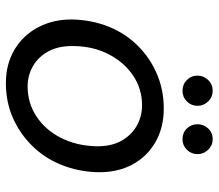

<svg xmlns="http://www.w3.org/2000/svg" viewBox="-64 -648 725 636"><g transform="rotate(90 298.0 -330.5)"><path d="M256 12Q193 12 145 -16.5Q97 -45 70.5 -95.5Q44 -146 45 -210Q47 -275 69.5 -330Q92 -385 132.5 -425.5Q173 -466 226 -488.5Q279 -511 340 -511Q403 -511 451 -483.5Q499 -456 525.5 -407Q552 -358 551 -292Q549 -227 526.5 -171.5Q504 -116 463.5 -75Q423 -34 370.5 -11Q318 12 256 12ZM267 -60Q322 -60 366.5 -89.5Q411 -119 437 -170Q463 -221 465 -286Q466 -336 447.5 -369.5Q429 -403 398 -421Q367 -439 329 -439Q275 -439 231 -409.5Q187 -380 160.5 -329Q134 -278 133 -213Q132 -164 150 -130Q168 -96 199 -78Q230 -60 267 -60ZM281 -573Q260 -573 245.5 -587.5Q231 -602 231 -623Q231 -643 245.5 -658Q260 -673 281 -673Q302 -673 316.5 -658Q331 -643 331 -623Q331 -602 316.5 -587.5Q302 -573 281 -573ZM442 -573Q420 -573 406 -587.5Q392 -602 392 -623Q392 -643 406 -658Q420 -673 442 -673Q462 -673 476.5 -658Q491 -643 491 -623Q491 -602 476.5 -587.5Q462 -573 442 -573Z"/></g></svg>

Font: DM Sans 20pt
Style: Italic
Weight: 400
Italic angle: -10°
Version: Version 4.004;gftools[0.9.30]